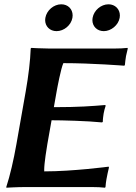

<svg xmlns="http://www.w3.org/2000/svg" viewBox="-20 -871 634 894"><path d="M411.2 -788C410.5 -784.4 410.2 -780.8 410.2 -777.4C410.2 -748.4 432 -726 463.3 -726C497.3 -726 531.2 -754 537.2 -788C537.8 -791.7 538.2 -795.3 538.2 -798.9C538.2 -828.6 515.7 -851 485.3 -851C450.3 -851 417.4 -823 411.2 -788ZM191.2 -788C190.5 -784.4 190.2 -780.8 190.2 -777.4C190.2 -748.4 212 -726 243.3 -726C278.3 -726 311.2 -754 317.2 -788C317.9 -791.8 318.2 -795.6 318.2 -799.2C318.2 -828.8 296.5 -851 265.3 -851C230.3 -851 197.4 -823 191.2 -788ZM200.5 -200 220.1 -311C268.1 -311 387.5 -308 455.3 -301L458.8 -304C458.4 -313 461 -333 462.5 -342C464.1 -351 468.5 -370 472.1 -379L469.6 -382C409.7 -377 348.8 -372 230.8 -372L243.7 -445C246.7 -462 263.7 -553 275 -577C409 -577 558.9 -565 558.9 -565L561.6 -569C562 -577 565.2 -601 566.8 -610C568.2 -618 571.3 -631 575 -645L573.5 -648C557.1 -646 534 -645 513 -645H209C175 -645 125.5 -648 125.5 -648L123 -645C120.9 -588 112.9 -520 99.7 -445L56.5 -200C43.3 -125 26.8 -54 9.2 0L9.7 3C9.7 3 60.2 0 95.2 0H409.2C430.2 0 453.1 1 468.7 3L471.2 0C472.1 -13.2 473.8 -26 475.6 -36C477.3 -46 484.9 -83 487.3 -91L486 -95C486 -95 320.1 -73 186.1 -73C185.9 -75.1 185.8 -77.7 185.8 -80.7C185.8 -111.6 197.8 -184.5 200.5 -200Z"/></svg>

Font: Linux Biolinum O 
Style: Bold Italic
Weight: 700
Designer: Philipp H. Poll
Foundry: Philipp H. Poll
Version: Version 1.3.2